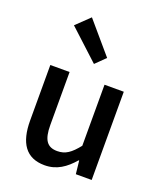

<svg xmlns="http://www.w3.org/2000/svg" viewBox="-147 -894 848 1002"><g transform="rotate(20 276.5 -393.0)"><path d="M115 -727 282 -573 336 -626 189 -798ZM70 -182C70 -58 116 12 220 12C287 12 335 -22 379 -73H382L390 0H478V-490H371V-151C331 -101 302 -80 257 -80C201 -80 177 -113 177 -196V-490H70Z"/></g></svg>

Font: Cambridge Sans Medium
Style: Regular
Weight: 500
Version: Version 2.020;PS 002.020;hotconv 1.0.88;makeotf.lib2.5.64775